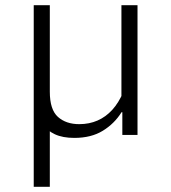

<svg xmlns="http://www.w3.org/2000/svg" viewBox="-20 -520 660 740"><path d="M448 -500H510V0H451.5V-131L448 -138ZM110 200V-500H172V-166.5Q172 -97.5 203.2 -69.5Q234.5 -41.5 285.5 -41.5Q324 -41.5 356 -55.5Q388 -69.5 412.8 -96.8Q437.5 -124 454.5 -164L468.5 -87.5H448.5Q421 -43.5 376.2 -16Q331.5 11.5 266.5 11.5Q221.5 11.5 191.5 -2.5Q161.5 -16.5 146.2 -41Q131 -65.5 128 -97.5L172 -81V200Z"/></svg>

Font: Monaspace Krypton Var ExLight
Style: Regular
Weight: 200
Designer: Riley Cran and the Lettermatic Team
Version: Version 1.200 (Monaspace Krypton Var)